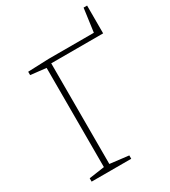

<svg xmlns="http://www.w3.org/2000/svg" viewBox="-202 -940 924 1041"><g transform="rotate(-30 260.0 -419.5)"><path d="M58 0V-21L155 -35V-656L58 -667V-688L189 -693H472L492 -839H514V-665H189V-35L306 -21V0Z"/></g></svg>

Font: Bitter ExtraLight
Style: Regular
Weight: 200
Designer: Sol Matas, and Bitter project Authors
Foundry: Sol Matas
Version: Version 2.001